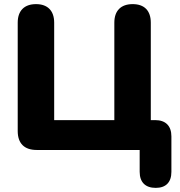

<svg xmlns="http://www.w3.org/2000/svg" viewBox="-20 -728 874 932"><path d="M736 184C785 184 812 157 812 106V-66C812 -117 784 -145 733 -145H712V-618C712 -676 681 -708 624 -708C567 -708 535 -676 535 -618V-145H243V-618C243 -676 211 -708 155 -708C98 -708 66 -676 66 -618V-92C66 -32 98 0 158 0H658V106C658 157 686 184 736 184Z"/></svg>

Font: SN Pro Heavy
Style: Regular
Weight: 800
Designer: Tobias Whetton
Foundry: Supernotes
Version: Version 1.001;Glyphs 3.2 (3249)